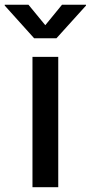

<svg xmlns="http://www.w3.org/2000/svg" viewBox="-65 -777 377 797"><path d="M69.8 0V-541H176.8V0ZM53.2 -757.3 123 -672.4 192.4 -757.3H292V-753.9L169.4 -618.2H76.7L-45.4 -753.9V-757.3Z"/></svg>

Font: Inter 17pt Medium
Style: Regular
Weight: 500
Version: Version 4.001;git-66647c0bb